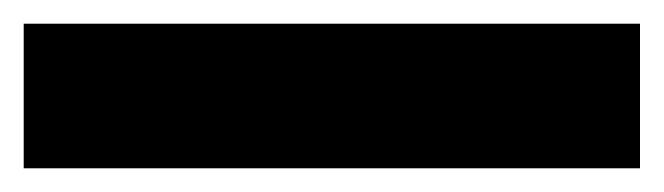

<svg xmlns="http://www.w3.org/2000/svg" viewBox="-20 1 560 162"><path d="M0 143V21H520V143Z"/></svg>

Font: REM Black
Style: Regular
Weight: 900
Designer: Octavio Pardo
Foundry: Ashler Design
Version: Version 1.005;gftools[0.9.28]